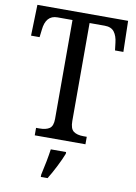

<svg xmlns="http://www.w3.org/2000/svg" viewBox="-100 -778 754 1063"><g transform="rotate(10 277.0 -246.5)"><path d="M133 -42H152Q189 -42 208.5 -55.5Q228 -69 228 -109V-665H143Q78 -665 70 -582L65 -540H17L22 -714H532L536 -540H489L484 -582Q480 -620 463 -642.5Q446 -665 409 -665H324V-114Q324 -71 343.5 -56.5Q363 -42 399 -42H418V0H133ZM206 208Q225 125 234 61H320V71Q308 102 286 145.5Q264 189 244 221H206Z"/></g></svg>

Font: Noto Serif Narrow
Style: Regular
Weight: 400
Width: 4
Designer: Monotype Design Team
Foundry: Monotype Imaging Inc.
Version: Version 1.001